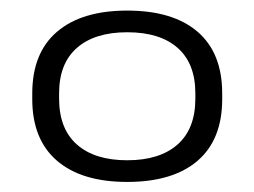

<svg xmlns="http://www.w3.org/2000/svg" viewBox="-20 -668 493 372"><path d="M226.5 -315.5Q138 -315.5 90.2 -356.8Q42.5 -398 42.5 -476V-487Q42.5 -565.5 90.5 -606.5Q138.5 -647.5 226.5 -647.5Q315 -647.5 362.8 -606.5Q410.5 -565.5 410.5 -487V-476Q410.5 -397.5 362.8 -356.5Q315 -315.5 226.5 -315.5ZM226.5 -357.5Q289.5 -357.5 324 -388Q358.5 -418.5 358.5 -477V-487Q358.5 -545 324.2 -575.2Q290 -605.5 226.5 -605.5Q163.5 -605.5 129 -575.2Q94.5 -545 94.5 -487V-477Q94.5 -418.5 129 -388Q163.5 -357.5 226.5 -357.5Z"/></svg>

Font: Anek Latin Expanded Light
Style: Regular
Weight: 300
Width: 7
Designer: Yesha Goshar
Foundry: Ek Type
Version: Version 1.003